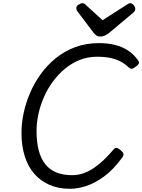

<svg xmlns="http://www.w3.org/2000/svg" viewBox="-20 -1159 887 1198"><path d="M417 19Q346 19 290 -5Q234 -29 194.5 -74Q155 -119 134.5 -184Q114 -249 114 -330Q114 -390 127.5 -453.5Q141 -517 168 -580Q195 -643 235.5 -698.5Q276 -754 330 -797.5Q384 -841 451 -865.5Q518 -890 598 -890Q653 -890 698.5 -878.5Q744 -867 780 -843Q816 -819 842 -782Q850 -770 845.5 -761.5Q841 -753 827 -743Q814 -732 804 -730Q794 -728 781 -740Q759 -761 731.5 -775.5Q704 -790 668.5 -797.5Q633 -805 586 -805Q529 -805 479 -785.5Q429 -766 387 -731.5Q345 -697 311.5 -652Q278 -607 255 -555Q232 -503 220 -448.5Q208 -394 208 -342Q208 -273 221.5 -221Q235 -169 262.5 -134.5Q290 -100 331.5 -83Q373 -66 429 -66Q467 -66 501 -78Q535 -90 566.5 -111.5Q598 -133 628.5 -162Q659 -191 689 -227Q700 -240 711.5 -235.5Q723 -231 735 -220Q749 -208 750.5 -198.5Q752 -189 742 -175Q687 -100 629.5 -58Q572 -16 518 1.5Q464 19 417 19ZM792 -1139Q804 -1139 814 -1127Q824 -1115 824 -1104Q824 -1096 821.5 -1091.5Q819 -1087 814 -1082L660 -953Q647 -943 634.5 -937Q622 -931 605 -931Q591 -931 581 -938Q571 -945 563 -956L463 -1088Q458 -1096 457 -1101Q456 -1106 456 -1109Q456 -1121 470.5 -1130Q485 -1139 494 -1139Q504 -1139 509 -1134.5Q514 -1130 520 -1124L620 -1033L764 -1125Q772 -1129 778 -1134Q784 -1139 792 -1139Z"/></svg>

Font: Playwrite IS
Style: Regular
Weight: 400
Designer: Veronika Burian, José Scaglione
Foundry: TypeTogether
Version: Version 1.002